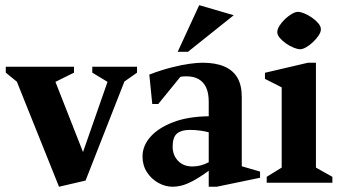

<svg xmlns="http://www.w3.org/2000/svg" viewBox="-20 -709 1324 745"><path d="M209 15.6 45.4 -392.1 2.4 -427.1V-450H267.1V-427.1L195.1 -391.4L302.1 -119L397.2 -391.4L338.1 -427.1V-450H511.7V-427.1L462.7 -392.6L312 -8.4Z M650.4 15.6Q621.4 15.6 594.3 0.6Q567.3 -14.5 550.1 -41Q533 -67.5 533 -101.9Q533 -143 563.4 -177.7Q593.8 -212.4 651.2 -234.6Q708.6 -256.9 789.9 -257.9V-314.1Q789.9 -347.4 780.1 -368.9Q770.4 -390.4 751.2 -401.6Q732.1 -412.9 702.6 -412.9Q697.2 -412.9 690.5 -412.4Q683.7 -411.9 679.9 -410.9L594 -305.4H570.8L559.4 -419.7Q606.2 -437.4 645.9 -447.4Q685.5 -457.5 716.1 -461.6Q746.7 -465.6 765.6 -465.6Q816.4 -465.6 850.2 -451.1Q884 -436.6 901.1 -407.6Q918.1 -378.5 918.1 -333.4V-63.9L989.1 -43.2V-19.3L820.9 15.6H789.9V-46.4Q753.6 -20 727.5 -6.4Q701.4 7.1 683.2 11.4Q665 15.6 650.4 15.6ZM726.6 -63.1Q742.6 -63.1 758.1 -67Q773.5 -70.9 789.9 -79.4V-195.7Q775.6 -199.6 757.2 -202.2Q738.9 -204.9 715.9 -204.9Q683.5 -204.9 666.7 -190.8Q649.9 -176.7 649.9 -140Q649.9 -107 670.7 -85.1Q691.5 -63.1 726.6 -63.1ZM669.4 -507.9 753 -689 886.9 -649.9 709.2 -507.9Z M1014.9 0V-22.9L1073 -58.7V-370.1L1008.1 -402.9V-426.6L1174.9 -465.6H1205.9V-58.7L1269.7 -22.9V0ZM1144.9 -517.9Q1134.5 -517.9 1119.4 -524.1Q1104.4 -530.3 1090 -540.2Q1075.6 -550.1 1065.8 -561.8Q1055.9 -573.5 1055.9 -584.3Q1055.9 -595 1064.1 -608.5Q1072.4 -622 1085.3 -634.4Q1098.3 -646.7 1112 -654.9Q1125.7 -663 1136.1 -663Q1146.1 -663 1161.2 -656.8Q1176.2 -650.6 1190.8 -640.4Q1205.4 -630.1 1215.2 -618.4Q1225.1 -606.8 1225.1 -595.4Q1225.1 -584.6 1216.4 -571.4Q1207.6 -558.3 1194.7 -545.9Q1181.7 -533.5 1168 -525.7Q1154.2 -517.9 1144.9 -517.9Z"/></svg>

Font: Ancizar Serif Light
Style: Regular
Weight: 300
Designer: Cesar Puertas, Viviana Monsalve, Julian Moncada, Julian Prieto, Jose Castro, Felipe Aragon, Mariel Hernandez, Sara Alarc
Version: Version 8.100